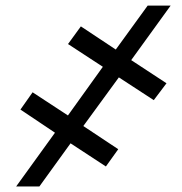

<svg xmlns="http://www.w3.org/2000/svg" viewBox="-20 -675 657 695"><path d="M410.2 -394.9 281.6 -218.8 408 -134.9 363.3 -72.4 235.4 -156.2 122.5 0H38.4L179 -194.6L54 -278.4L98 -340.9L225.9 -257.1L352.3 -433.2L226.2 -515.6L272.7 -579.5L399.1 -495.7L514.6 -654.8H597.7L454.9 -457.4L582.7 -373.6L536.6 -312.5Z"/></svg>

Font: Inter Light  BETA
Style: Italic
Weight: 300
Italic angle: 9.39999°
Designer: Rasmus Andersson
Foundry: rsms
Version: Version 3.011;git-f93a4a705